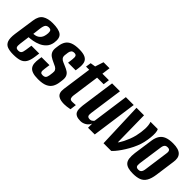

<svg xmlns="http://www.w3.org/2000/svg" viewBox="68 -1269 1964 1964"><g transform="rotate(45 1049.5 -287.0)"><path d="M150 12Q99 12 65.5 -0.5Q32 -13 19 -48Q6 -83 15 -150L48 -377Q58 -449 100 -475.5Q142 -502 210 -502Q300 -502 336.5 -473.5Q373 -445 361 -369Q353 -325 327 -297Q301 -269 265.5 -253.5Q230 -238 195.5 -232Q161 -226 137 -225L123 -118Q118 -82 125 -67.5Q132 -53 158 -53Q182 -53 193 -65.5Q204 -78 209 -115L219 -184H332L325 -132Q317 -73 297.5 -42Q278 -11 242.5 0.5Q207 12 150 12ZM147 -283Q158 -284 173 -287Q188 -290 203 -299Q218 -308 230 -324.5Q242 -341 247 -369Q253 -398 248.5 -420.5Q244 -443 215 -443Q189 -443 176 -428Q163 -413 157 -366Z M508 11Q458 11 428 0.5Q398 -10 384 -29.5Q370 -49 367.5 -77Q365 -105 370 -139L375 -174H490L482 -115Q479 -97 479 -82Q479 -67 486.5 -59Q494 -51 515 -51Q534 -51 544 -58.5Q554 -66 558 -78Q562 -90 564 -101L569 -139Q573 -164 565 -179Q557 -194 539.5 -203.5Q522 -213 496 -224Q471 -235 449 -249.5Q427 -264 416.5 -287.5Q406 -311 411 -347L415 -376Q421 -419 439.5 -447.5Q458 -476 494.5 -490.5Q531 -505 590 -505Q649 -505 680 -489.5Q711 -474 720 -443Q729 -412 722 -363L717 -326H607L614 -383Q618 -416 611 -429.5Q604 -443 582 -443Q558 -443 547.5 -430Q537 -417 534 -398L529 -359Q526 -334 537 -319Q548 -304 569 -295.5Q590 -287 612 -277Q637 -267 657.5 -253.5Q678 -240 688 -217.5Q698 -195 693 -157L689 -127Q684 -85 666 -54Q648 -23 610.5 -6Q573 11 508 11Z M878 3Q855 3 833 -1Q811 -5 793.5 -16.5Q776 -28 768.5 -49.5Q761 -71 766 -107L811 -428H765L774 -486L830 -495L860 -586H947L935 -495H1029L1020 -428H925L883 -127Q880 -106 886 -89.5Q892 -73 920 -73Q933 -73 950 -74.5Q967 -76 970 -76L961 -7Q958 -7 946 -4.5Q934 -2 915.5 0.5Q897 3 878 3Z M1118 7Q1082 7 1061 -2.5Q1040 -12 1030.5 -29Q1021 -46 1020.5 -70Q1020 -94 1023 -124L1075 -495H1189L1138 -131Q1137 -119 1136.5 -108.5Q1136 -98 1139 -90Q1142 -82 1150 -77.5Q1158 -73 1173 -73Q1186 -73 1195 -77.5Q1204 -82 1210 -88Q1216 -94 1219 -99L1274 -495H1388L1319 0H1222V-60Q1208 -28 1179 -10.5Q1150 7 1118 7Z M1446 0 1428 -495H1537L1543 -109Q1545 -110 1555 -125Q1565 -140 1578 -165.5Q1591 -191 1604 -224Q1617 -257 1626 -293Q1640 -355 1642 -407Q1644 -459 1631 -495H1736Q1745 -480 1747 -450Q1749 -420 1745 -382.5Q1741 -345 1732 -305.5Q1723 -266 1708 -231Q1692 -192 1670.5 -154Q1649 -116 1627 -84Q1605 -52 1586 -30Q1567 -8 1557 0Z M1878 8Q1837 8 1808.5 0Q1780 -8 1763.5 -26Q1747 -44 1742.5 -75.5Q1738 -107 1744 -156L1774 -366Q1781 -413 1801 -443.5Q1821 -474 1857.5 -488.5Q1894 -503 1950 -503Q1992 -503 2020.5 -494.5Q2049 -486 2065.5 -469Q2082 -452 2087 -426.5Q2092 -401 2086 -366L2057 -156Q2048 -92 2026.5 -56Q2005 -20 1968.5 -6Q1932 8 1878 8ZM1888 -60Q1906 -60 1916 -67.5Q1926 -75 1931 -88Q1936 -101 1938 -118L1974 -378Q1977 -395 1975.5 -408Q1974 -421 1966 -428Q1958 -435 1940 -435Q1922 -435 1912 -428Q1902 -421 1897 -408Q1892 -395 1890 -378L1853 -118Q1851 -101 1852 -88Q1853 -75 1861 -67.5Q1869 -60 1888 -60Z"/></g></svg>

Font: Alumni Sans Thin
Style: Bold Italic
Weight: 700
Italic angle: -8°
Version: Version 1.016